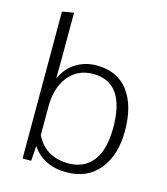

<svg xmlns="http://www.w3.org/2000/svg" viewBox="-114 -851 827 949"><g transform="rotate(15 299.5 -376.5)"><path d="M312.5 -35.2Q194.8 -35.2 145 -134.3V-280.8Q144.5 -376 191.4 -435.5Q238.3 -494.1 317.4 -494.1Q481.4 -494.1 481.4 -262.7Q481.4 -194.8 464.8 -145.5Q447.8 -94.7 409.7 -65.4Q370.6 -35.2 312.5 -35.2ZM323.2 -539.1Q265.6 -539.1 219.2 -510.7Q172.4 -482.4 146 -424.8L147 -529.3V-761.7L87.9 -752V0H131.8L137.2 -77.1Q195.8 9.8 313.5 9.8Q421.4 9.8 481.4 -64.5Q541.5 -138.7 541.5 -262.2Q541.5 -391.1 485.8 -465.3Q430.2 -539.1 323.2 -539.1Z"/></g></svg>

Font: My Font
Style: ExtraLight
Weight: 500
Designer: Vernon Adams
Foundry: newtypography
Version: Version 0.001